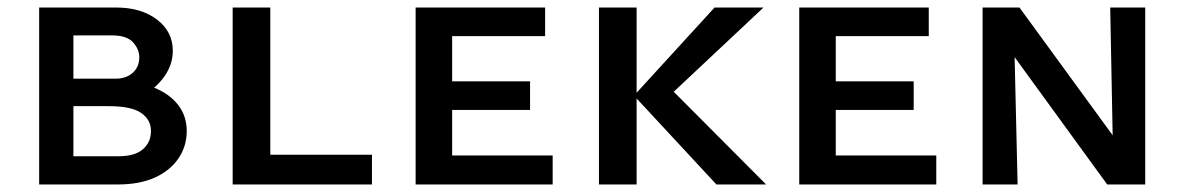

<svg xmlns="http://www.w3.org/2000/svg" viewBox="-20 -490 3146 510"><path d="M84 0V-470H289Q355 -470 397 -438Q439 -406 439 -355Q439 -319 417 -287.5Q395 -256 358 -235.5Q321 -215 275 -215L293 -274Q347 -274 388.5 -257.5Q430 -241 453 -211.5Q476 -182 476 -142Q476 -101 453.5 -68.5Q431 -36 390.5 -18Q350 0 293 0ZM175 -75H296Q338 -75 359.5 -93.5Q381 -112 381 -142Q381 -172 355 -190Q329 -208 269 -208H152V-281H287Q315 -281 332.5 -296.5Q350 -312 350 -338Q350 -359 333.5 -377.5Q317 -396 277 -396H175Z M598 0V-470H698V0ZM631 0V-79H968V0Z M1084 0V-470H1181V0ZM1117 0V-77H1448V0ZM1117 -198V-274H1388V-198ZM1117 -394V-470H1428V-394Z M1883 0 1664 -236 1878 -470H2008L1732 -211L1740 -276L2015 0ZM1571 0V-470H1671V0Z M2103 0V-470H2200V0ZM2136 0V-77H2467V0ZM2136 -198V-274H2407V-198ZM2136 -394V-470H2447V-394Z M2590 0V-470H2672L2683 0ZM2967 0H2921L2628 -403V-470H2688L2963 -93ZM3022 -470V0H2938L2929 -470Z"/></svg>

Font: Ysabeau SC SemiBold
Style: Regular
Weight: 600
Designer: Christian Thalmann (Catharsis Fonts)
Version: Version 2.001;gftools[0.9.30]; featfreeze: smcp